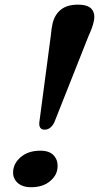

<svg xmlns="http://www.w3.org/2000/svg" viewBox="-20 -776 415 804"><path d="M306 -756.5Q349 -756.5 364.5 -737.2Q380 -718 372.5 -686Q368 -662.5 351.5 -627L207 -262.5Q191.5 -233 167 -233Q142.5 -233 144.5 -262.5L193 -628.5Q194 -642 196 -655.2Q198 -668.5 200.5 -679Q209.5 -715.5 235.5 -736Q261.5 -756.5 306 -756.5ZM110.5 8Q73 8 53 -11Q33 -30 35 -58.5Q37 -93 68 -119Q99 -145 149 -145Q187 -145 205 -125.2Q223 -105.5 221 -76Q219.5 -42 189.2 -17Q159 8 110.5 8Z"/></svg>

Font: Fraunces 9pt S000 SemiBold
Style: Italic
Weight: 600
Italic angle: -16°
Version: Version 1.000; ttfautohint (v1.8.3)